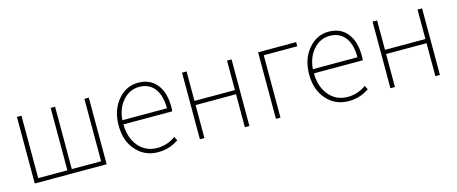

<svg xmlns="http://www.w3.org/2000/svg" viewBox="-38 -997 3493 1468"><g transform="rotate(-15 1708.5 -263.5)"><path d="M105 -527H141V-33H372V-527H407V-33H639V-527H674V0H105Z M910 -60Q839 -136 839 -262Q839 -386 909 -466Q974 -540 1066 -540Q1159 -540 1211 -477Q1265 -413 1265 -297V-280Q1264 -270 1263 -261H877Q877 -156 933 -88Q990 -20 1082 -20Q1161 -20 1227 -68L1243 -37Q1224 -25 1212 -19Q1193 -9 1176 -3Q1132 13 1080 13Q977 13 910 -60ZM1230 -294Q1230 -399 1185 -454Q1142 -507 1066 -507Q993 -507 940 -450Q885 -391 877 -294Z M1412 -527H1448V-294H1768V-527H1804V0H1768V-261H1448V0H1412Z M2014 -527H2315V-494H2050V0H2014Z M2418 -60Q2347 -136 2347 -262Q2347 -386 2417 -466Q2482 -540 2574 -540Q2667 -540 2719 -477Q2773 -413 2773 -297V-280Q2772 -270 2771 -261H2385Q2385 -156 2441 -88Q2498 -20 2590 -20Q2669 -20 2735 -68L2751 -37Q2732 -25 2720 -19Q2701 -9 2684 -3Q2640 13 2588 13Q2485 13 2418 -60ZM2738 -294Q2738 -399 2693 -454Q2650 -507 2574 -507Q2501 -507 2448 -450Q2393 -391 2385 -294Z M2920 -527H2956V-294H3276V-527H3312V0H3276V-261H2956V0H2920Z"/></g></svg>

Font: Noto Sans CJK TC Thin
Style: Regular
Weight: 250
Designer: Ryoko NISHIZUKA ???? (kana & ideographs); Paul D. Hunt (Latin, Greek & Cyrillic); Wenlong ZHANG ??? (bopomofo); Sandoll 
Foundry: Adobe Systems Incorporated
Version: Version 1.004 January 19, 2016